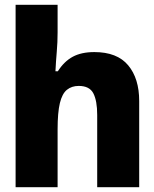

<svg xmlns="http://www.w3.org/2000/svg" viewBox="-20 -780 640 800"><path d="M45 0V-760H220V-645Q220 -604 216.5 -564Q213 -524 211 -483H221Q247 -524 283 -543.5Q319 -563 373 -563Q468 -563 514 -508Q560 -453 560 -359V0H385V-301Q385 -360 369 -391Q353 -422 308 -422Q279 -422 259 -406Q239 -390 229.5 -350.5Q220 -311 220 -241V0Z"/></svg>

Font: Noto Sans Mono Black
Style: Regular
Weight: 900
Designer: Monotype Design Team
Foundry: Monotype Imaging Inc.
Version: Version 2.014